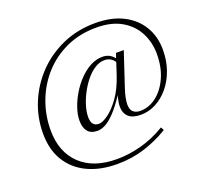

<svg xmlns="http://www.w3.org/2000/svg" viewBox="-142 -865 1186 1147"><g transform="rotate(-20 451.5 -291.5)"><path d="M652 -124Q707.5 -124 755 -160.8Q802.5 -197.5 831.5 -262Q860.5 -326.5 860.5 -410.5Q860.5 -484.5 828.5 -546.2Q796.5 -608 732.5 -645Q668.5 -682 573.5 -682Q468 -682 382.2 -643Q296.5 -604 235.2 -536.2Q174 -468.5 141 -381.2Q108 -294 108 -198Q108 -60 191 19.5Q274 99 423 99Q498.5 99 577.5 78Q656.5 57 733 11L744 31Q672.5 75 590.2 101.2Q508 127.5 415 127.5Q307.5 127.5 227.5 89.8Q147.5 52 103 -20Q58.5 -92 58.5 -195Q58.5 -297 96.8 -389.5Q135 -482 204.5 -554Q274 -626 368.8 -667.8Q463.5 -709.5 576 -709.5Q681 -709.5 754 -671.8Q827 -634 865 -569.2Q903 -504.5 903 -422.5Q903 -352.5 882.2 -294Q861.5 -235.5 825.5 -192.2Q789.5 -149 743.5 -125Q697.5 -101 647.5 -101Q595 -101 569.8 -124.5Q544.5 -148 544.5 -189.5Q544.5 -213 553 -246L557 -259.5Q515.5 -197 482.2 -162.2Q449 -127.5 421.8 -113.5Q394.5 -99.5 372 -99.5Q329.5 -99.5 309.5 -124.2Q289.5 -149 289.5 -193Q289.5 -230 303.8 -272.5Q318 -315 342.8 -356.2Q367.5 -397.5 400 -431.2Q432.5 -465 470.2 -485.2Q508 -505.5 547 -505.5Q572 -505.5 590 -496.2Q608 -487 622.5 -469L633 -499.5H682.5L611 -284Q600.5 -252.5 595.8 -228.5Q591 -204.5 591 -186.5Q591 -153 607.8 -138.5Q624.5 -124 652 -124ZM345.5 -195.5Q345.5 -136 393.5 -136Q416 -136 452.5 -162Q489 -188 526.8 -240.2Q564.5 -292.5 591 -372L616 -448Q592.5 -482.5 552 -482.5Q521 -482.5 490.8 -463.2Q460.5 -444 434.2 -411.8Q408 -379.5 388 -341.2Q368 -303 356.8 -265Q345.5 -227 345.5 -195.5Z"/></g></svg>

Font: Newsreader 16pt Light
Style: Italic
Weight: 300
Italic angle: -17°
Designer: Hugues Gentile
Foundry: Production Type
Version: Version 1.003; ttfautohint (v1.8.3)